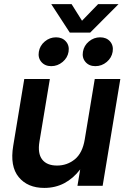

<svg xmlns="http://www.w3.org/2000/svg" viewBox="-20 -897 613 927"><path d="M193.8 10.3Q113.3 10.3 70.3 -42Q27.3 -94.2 43.9 -193.4L97.2 -515.6H220.7L170.4 -212.9Q161.1 -156.2 183.6 -127Q206.1 -97.7 255.4 -97.7Q304.2 -97.7 341.3 -127.9Q378.4 -158.2 389.2 -224.1L437.5 -515.6H561L475.6 0H354L367.2 -79.1Q333.5 -35.2 290.3 -12.5Q247.1 10.3 193.8 10.3ZM325.7 -877 376 -796.9 453.6 -877H552.2L415.5 -739.7H316.9L227.5 -877ZM227.5 -577.6Q197.3 -577.6 179.9 -597.7Q162.6 -617.7 167.5 -647Q172.4 -676.8 196.3 -696.8Q220.2 -716.8 250.5 -716.8Q280.8 -716.8 298.3 -696.8Q315.9 -676.8 311 -647Q306.2 -617.7 282 -597.7Q257.8 -577.6 227.5 -577.6ZM440.4 -577.6Q410.2 -577.6 392.8 -597.7Q375.5 -617.7 380.4 -647Q385.3 -676.8 409.2 -696.8Q433.1 -716.8 463.4 -716.8Q494.1 -716.8 511.5 -696.8Q528.8 -676.8 523.9 -647Q519 -617.7 495.1 -597.7Q471.2 -577.6 440.4 -577.6Z"/></svg>

Font: Inter Display SemiBold
Style: Italic
Weight: 600
Italic angle: -9.39999°
Designer: Rasmus Andersson
Foundry: rsms
Version: Version 4.000;git-a52131595